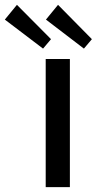

<svg xmlns="http://www.w3.org/2000/svg" viewBox="-117 -774 400 794"><path d="M172 -530H72V0H172ZM-47 -754 -97 -693 61 -573 94 -612ZM123 -754 73 -693 230 -573 263 -612Z"/></svg>

Font: Bisquit Text
Style: Regular
Weight: 400
Version: Version 1.004;Glyphs 3.2.3 (3260)